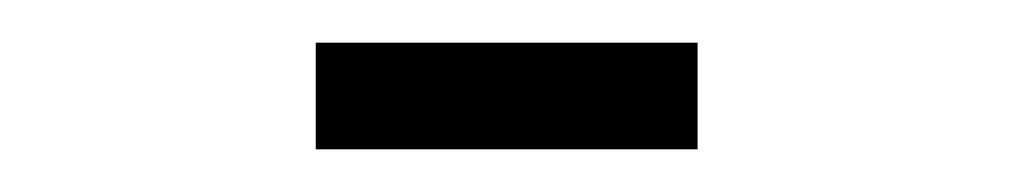

<svg xmlns="http://www.w3.org/2000/svg" viewBox="-20 -819 474 90"><path d="M128 -799H307V-749H128Z"/></svg>

Font: Phudu
Style: Bold
Weight: 700
Version: Version 1.005;gftools[0.9.23]